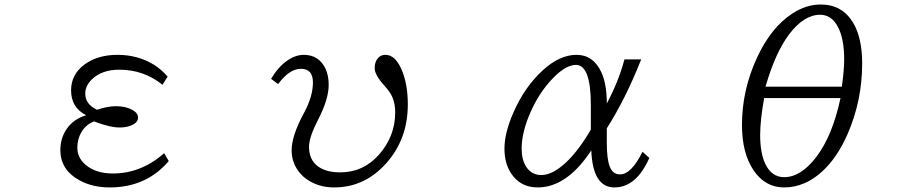

<svg xmlns="http://www.w3.org/2000/svg" viewBox="-20 -800 4040 840"><path d="M718.3 -95.2Q619.6 20 460.4 20Q384.8 20 328.6 -10.7Q244.1 -56.6 244.1 -143.1Q244.1 -197.3 273.4 -238.3Q302.7 -279.3 356.9 -295.9Q291 -329.1 291 -404.8Q291 -474.6 350.1 -518.1Q407.2 -560.1 494.6 -560.1Q583 -560.1 653.8 -516.6Q686.5 -496.1 713.4 -464.8L690.9 -429.2Q608.4 -495.1 502.4 -495.1Q424.8 -495.1 381.3 -452.1Q353 -424.3 353 -390.6Q353 -343.8 404.3 -319.8Q451.2 -335.4 486.3 -335.4Q529.3 -335.4 558.1 -319.8Q584 -305.7 584 -285.6Q584 -269 566.9 -257.8Q542.5 -242.2 503.9 -242.2Q460.4 -242.2 391.1 -269Q361.8 -257.3 343.8 -233.4Q318.4 -198.7 318.4 -153.3Q318.4 -109.4 355 -78.6Q399.4 -41 473.6 -41Q597.7 -41 698.2 -129.9Z M1166 -455.1Q1196.3 -506.3 1234.9 -533.7Q1272.5 -560.1 1308.6 -560.1Q1375.5 -560.1 1404.3 -499Q1418 -469.2 1418 -428.7Q1418 -366.2 1372.1 -277.3Q1332 -199.7 1332 -157.7Q1332 -99.6 1373 -70.8Q1408.2 -45.9 1468.3 -45.9Q1568.8 -45.9 1637.7 -123Q1709 -204.1 1709 -307.6Q1709 -346.2 1696.8 -374.5Q1687 -397.5 1662.1 -424.8Q1619.1 -472.2 1619.1 -502.4Q1619.1 -529.8 1634.3 -546.4Q1646.5 -560.1 1666 -560.1Q1708 -560.1 1735.4 -499Q1764.2 -435.1 1764.2 -343.3Q1764.2 -191.4 1669.9 -85.9Q1575.7 20 1441.9 20Q1389.6 20 1347.2 -1Q1302.7 -22.5 1278.3 -62Q1255.9 -98.6 1255.9 -142.1Q1255.9 -206.1 1309.1 -304.2Q1349.1 -377.9 1349.1 -439Q1349.1 -499 1296.4 -499Q1246.1 -499 1196.8 -432.1Z M2820.8 -108.9Q2763.7 20 2668 20Q2573.2 20 2566.9 -142.1Q2460.4 20 2332.5 20Q2255.9 20 2215.3 -42.5Q2187 -86.4 2187 -149.4Q2187 -217.8 2225.1 -305.2Q2274.4 -419.4 2356 -493.7Q2429.2 -560.1 2502.4 -560.1Q2575.2 -560.1 2610.4 -484.9Q2634.8 -433.1 2634.8 -347.2Q2687 -445.3 2711.9 -540H2785.2Q2715.8 -365.2 2634.8 -238.8V-174.8Q2634.8 -106 2647 -73.2Q2659.7 -37.1 2692.4 -37.1Q2742.2 -37.1 2791 -136.2ZM2564.9 -232.9V-340.8Q2564.9 -516.1 2499.5 -516.1Q2448.7 -516.1 2381.8 -439Q2335 -384.8 2302.2 -312Q2262.2 -222.2 2262.2 -149.9Q2262.2 -102.5 2281.2 -71.8Q2304.7 -34.2 2348.6 -34.2Q2396 -34.2 2453.6 -86.9Q2509.3 -137.7 2564.9 -232.9Z M3570.8 -780.3Q3665 -780.3 3712.9 -699.7Q3752 -633.8 3752 -522.5Q3752 -358.4 3687 -210.9Q3642.6 -110.4 3578.1 -50.8Q3501.5 20 3410.2 20Q3327.1 20 3276.4 -55.7Q3226.1 -130.9 3226.1 -252.9Q3226.1 -406.2 3292 -547.9Q3353 -679.7 3446.3 -740.7Q3506.8 -780.3 3570.8 -780.3ZM3663.1 -420.9Q3673.3 -494.1 3673.3 -539.6Q3673.3 -630.4 3646 -682.1Q3618.2 -735.4 3567.9 -735.4Q3497.1 -735.4 3432.1 -649.4Q3372.1 -569.8 3329.1 -420.9ZM3323.2 -371.1Q3305.7 -273.9 3305.7 -209.5Q3305.7 -130.4 3328.1 -83Q3356 -24.9 3410.6 -24.9Q3483.9 -24.9 3551.3 -113.3Q3622.1 -206.1 3657.2 -371.1Z"/></svg>

Font: BIZ UDMincho
Style: Regular
Weight: 400
Monospace: yes
Designer: TypeBank Co., Ltd.
Foundry: Morisawa Inc.
Version: Version 1.06